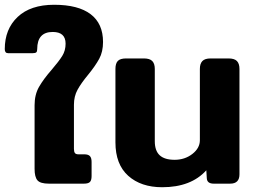

<svg xmlns="http://www.w3.org/2000/svg" viewBox="-39 -770 1076 805"><path d="M106 -62V-329Q106 -373 124.5 -405.5Q143 -438 178 -478Q208 -513 222 -535.5Q236 -558 236 -587Q236 -636 182 -636Q117 -636 117 -564Q117 -554 113 -550.5Q109 -547 98 -547H-5Q-19 -547 -19 -564Q-19 -648 35 -699Q89 -750 188 -750Q289 -750 341 -710.5Q393 -671 393 -594Q393 -553 377 -523.5Q361 -494 330 -456Q301 -421 286 -393.5Q271 -366 271 -331V-146Q271 -134 275 -128.5Q279 -123 290 -123H314Q331 -123 338 -115.5Q345 -108 345 -91V-32Q345 -14 338 -7Q331 0 313 0H166Q130 0 118 -14Q106 -28 106 -62Z M445 -173V-481Q445 -504 455 -514.5Q465 -525 490 -525H564Q589 -525 599.5 -514Q610 -503 610 -481V-178Q610 -138 630.5 -119Q651 -100 693 -100Q736 -100 767.5 -124.5Q799 -149 799 -182V-481Q799 -503 809.5 -514Q820 -525 844 -525H919Q944 -525 954.5 -514Q965 -503 965 -481V-39Q965 0 926 0H857Q829 0 828 -23L826 -56Q762 15 641 15Q552 15 498.5 -33Q445 -81 445 -173Z"/></svg>

Font: Mitr Medium
Style: Regular
Weight: 500
Designer: Thanarat Vachiruckul
Foundry: Cadson Demak
Version: Version 1.002